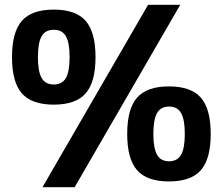

<svg xmlns="http://www.w3.org/2000/svg" viewBox="-20 -750 928 800"><path d="M71 -663Q112 -710 204 -710Q296 -710 337 -663Q378 -616 378 -512Q378 -408 337 -361Q296 -314 204 -314Q112 -314 71 -361Q30 -408 30 -512Q30 -616 71 -663ZM153.5 -425Q169 -398 204 -398Q239 -398 254.5 -425Q270 -452 270 -512Q270 -572 254.5 -599Q239 -626 204 -626Q169 -626 153.5 -599Q138 -572 138 -512Q138 -452 153.5 -425ZM291 30H157L597 -730H731ZM551 -343Q592 -390 684 -390Q776 -390 817 -343Q858 -296 858 -192Q858 -88 817 -41Q776 6 684 6Q592 6 551 -41Q510 -88 510 -192Q510 -296 551 -343ZM684 -78Q719 -78 734.5 -105Q750 -132 750 -192Q750 -252 734.5 -279Q719 -306 685 -306Q650 -306 634.5 -279Q619 -252 619 -192Q619 -132 634.5 -105Q650 -78 684 -78Z"/></svg>

Font: Fivo Sans
Style: Regular
Weight: 700
Designer: Alexander Slobzheninov
Foundry: Alexander Slobzheninov
Version: 1.0